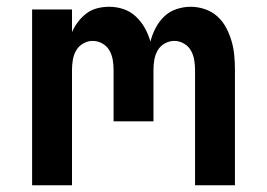

<svg xmlns="http://www.w3.org/2000/svg" viewBox="-20 -548 790 568"><path d="M75 0V-520H193V-453Q200 -469 211 -483.5Q222 -498 236 -508.5Q250 -519 267.5 -523.5Q285 -528 303 -528Q325 -528 345.5 -521Q366 -514 382 -499Q398 -484 408.5 -465Q419 -446 425 -425Q430 -445 440 -464.5Q450 -484 465.5 -499Q481 -514 502 -521Q523 -528 544 -528Q565 -528 586 -521Q607 -514 623 -499.5Q639 -485 649 -466Q659 -447 665 -426.5Q671 -406 673 -384.5Q675 -363 675 -342V0H557V-342Q557 -356 554.5 -371Q552 -386 544.5 -399Q537 -412 523.5 -419.5Q510 -427 496 -427Q481 -427 467.5 -419.5Q454 -412 446.5 -399Q439 -386 436.5 -371Q434 -356 434 -342V-189H316V-342Q316 -356 313.5 -371Q311 -386 303.5 -399Q296 -412 282.5 -419.5Q269 -427 254 -427Q240 -427 226.5 -419.5Q213 -412 205.5 -399Q198 -386 195.5 -371Q193 -356 193 -342V0Z"/></svg>

Font: Iosevka Book
Style: Bold
Weight: 700
Designer: Belleve Invis
Foundry: Belleve Invis
Version: Version 28.0.7; ttfautohint (v1.8.3)